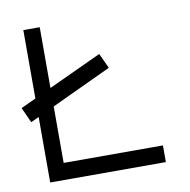

<svg xmlns="http://www.w3.org/2000/svg" viewBox="-67 -663 673 680"><g transform="rotate(-10 270.0 -323.0)"><path d="M31 -271 6 -326 60 -351V-597H119V-378.5L310 -467L335 -413L119 -312V-109H476V-49H60V-284.5Z"/></g></svg>

Font: 3270 Nerd Font
Style: Regular
Weight: 400
Monospace: yes
Version: Version 3.0.1;Nerd Fonts 3.3.0